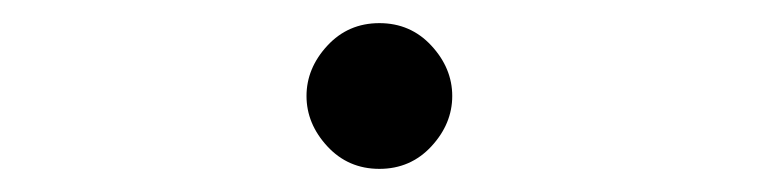

<svg xmlns="http://www.w3.org/2000/svg" viewBox="-20 -132 656 166"><path d="M308 14Q281 14 263 -5.5Q245 -25 245 -49Q245 -73 263 -92.5Q281 -112 308 -112Q335 -112 353 -92.5Q371 -73 371 -49Q371 -25 353 -5.5Q335 14 308 14Z"/></svg>

Font: Overpass Mono Light
Style: Regular
Weight: 300
Monospace: yes
Designer: Delve Withrington, Dave Bailey
Foundry: Delve Fonts LLC
Version: Version 4.000